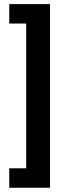

<svg xmlns="http://www.w3.org/2000/svg" viewBox="-20 -750 310 930"><path d="M24.8 65.2H106.9V-636H24.8V-730.2H222.4V159.4H24.8Z"/></svg>

Font: Puralecka Narrow
Style: Bold
Weight: 700
Designer: Hector Gatti, Marcela Romero, Pablo Cosgaya and Nicolas Silva
Version: Version 1.004;PS 001.004;hotconv 1.0.70;makeotf.lib2.5.58329